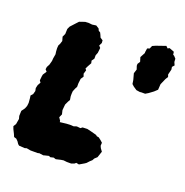

<svg xmlns="http://www.w3.org/2000/svg" viewBox="-129 -823 925 959"><g transform="rotate(20 333.0 -343.0)"><path d="M224 -165 258 -169 277 -170 296 -169 311 -174 331 -172 340 -179 365 -180 386 -175 401 -171 416 -167 422 -162 433 -160 446 -150 457 -140 456 -124 461 -113 472 -98 461 -65 448 -53 442 -42 432 -33 419 -19 410 -13 386 1 371 -2 364 4 348 10H325L307 8L294 10L268 16L256 12L239 16L231 12L210 17L203 19L181 16L173 18H135L113 14L104 17L73 15L66 9L58 -3L48 -13L35 -17L29 -31L18 -53L13 -67L22 -81L27 -110L23 -125L24 -152L37 -170L43 -185L45 -202L43 -227L41 -240L51 -251L56 -269L53 -284L57 -301L66 -317L59 -327L61 -348L63 -359L76 -379L67 -389L69 -402L77 -417L83 -439L84 -453L88 -476L86 -490L85 -507L86 -522L92 -534L97 -550L91 -571L99 -588L100 -615L107 -630L129 -654L143 -669L172 -679L190 -680L209 -678L230 -681L246 -671L251 -660L260 -655L265 -645L271 -631L285 -622L286 -608L278 -592L287 -582L284 -555L278 -540V-522L268 -508L271 -495L260 -475L253 -461L259 -453L253 -433L258 -419L248 -404L245 -379V-360L239 -349L232 -332L231 -318V-305L234 -286L228 -276L219 -257L218 -248L216 -226L221 -205L213 -187L223 -172ZM505 -634V-640L508 -660L520 -664L527 -680L545 -688L563 -694L594 -705L604 -695L613 -700L639 -690L641 -675L647 -672L658 -660L659 -643L666 -627L656 -616L658 -602L651 -574L655 -562L646 -547L632 -515L630 -485L614 -470L591 -453L576 -444H554L549 -443L529 -446L511 -458L500 -468L497 -488L488 -521L495 -543L489 -561V-571L498 -585L491 -608Z"/></g></svg>

Font: Winky Rough ExtraBold
Style: Italic
Weight: 800
Italic angle: -8.97852°
Designer: Simon Atzbach
Foundry: typofactur
Version: Version 1.206; ttfautohint (v1.8.4.7-5d5b)